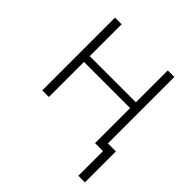

<svg xmlns="http://www.w3.org/2000/svg" viewBox="-190 -671 991 991"><g transform="rotate(45 305.5 -175.5)"><path d="M137.2 -530.8V-297.9H474.1V-530.8H522V-45.9H580.1V180.2H532.2V0H474.1V-255.9H137.2V0H88.9V-530.8Z"/></g></svg>

Font: Zoram GWebM Light
Style: Regular
Weight: 300
Foundry: Ascender Corporation
Version: Version 1.000